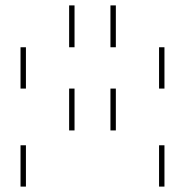

<svg xmlns="http://www.w3.org/2000/svg" viewBox="-20 -691 685 711"><path d="M56 -153V0H569V-153ZM389 -208V-363H569V-516H389V-671H236V-516H56V-363H236V-208ZM76 -153H589V0H76ZM409 -208H256V-363H76V-516H256V-671H409V-516H589V-363H409Z"/></svg>

Font: Hussar Plate
Style: Regular
Weight: 700
Foundry: Cannot Into Space Fonts
Version: Version 0.798247